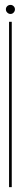

<svg xmlns="http://www.w3.org/2000/svg" viewBox="-20 -764 90 784"><path d="M17 0V-675H28V0ZM23 -707Q15.5 -707 9.8 -712.5Q4 -718 4 -726Q4 -733.5 9.5 -738.8Q15 -744 23 -744Q30 -744 35.5 -738.8Q41 -733.5 41 -726Q41 -718.5 35.8 -712.8Q30.5 -707 23 -707Z"/></svg>

Font: Anybody UltraCondensed Thin
Style: Regular
Weight: 100
Width: 1
Designer: Tyler Finck
Foundry: Etcetera Type Company
Version: Version 1.110